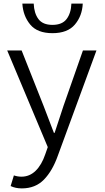

<svg xmlns="http://www.w3.org/2000/svg" viewBox="-20 -811 582 1065"><path d="M39 221 57 162Q78 169 99 169Q144 169 177.5 136.5Q211 104 231 45L245 5L20 -531H100L222 -223L279 -74H283Q290 -93 313 -165L332 -223L440 -531H515L301 52Q271 137 223.5 185.5Q176 234 101 234Q66 234 39 221ZM104 -791H167Q169 -738 193 -705.5Q217 -673 271 -673Q325 -673 349.5 -705.5Q374 -738 376 -791H439Q436 -723 395.5 -675Q355 -627 271 -627Q187 -627 147.5 -675Q108 -723 104 -791Z"/></svg>

Font: Nebula Sans Book
Style: Regular
Weight: 400
Designer: Paul D. Hunt for Adobe (as Source Sans)
Foundry: Nebula Entertainment & Broadcasting LLC
Version: Version 1.010